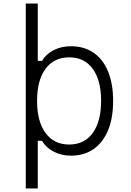

<svg xmlns="http://www.w3.org/2000/svg" viewBox="-20 -868 740 1088"><path d="M382 14Q328 14 284.5 -8.5Q241 -31 218 -70H194V200H126V-848H194V-523H218Q241 -562 284.5 -584Q328 -606 382 -606Q457 -606 510.5 -569Q564 -532 592.5 -462.5Q621 -393 621 -296Q621 -199 592.5 -130Q564 -61 510.5 -23.5Q457 14 382 14ZM190 -296Q190 -180 238 -114.5Q286 -49 372 -49Q458 -49 505.5 -114.5Q553 -180 553 -297Q553 -413 505.5 -478Q458 -543 372 -543Q286 -543 238 -478Q190 -413 190 -296Z"/></svg>

Font: Martian Mono SemiExpanded ExtraLight
Style: Regular
Weight: 250
Monospace: yes
Version: Version 0.930